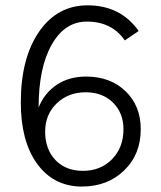

<svg xmlns="http://www.w3.org/2000/svg" viewBox="-20 -683 602 716"><path d="M303.7 -602.5Q397.5 -602.5 445.3 -532.2L497.1 -567.4Q429.7 -663.1 306.6 -663.1Q193.4 -663.1 125.5 -564.5Q57.6 -465.8 57.6 -300.8Q57.6 -158.2 116.7 -74.7Q175.8 8.8 277.3 12.7H285.2Q380.9 12.7 442.9 -47.4Q504.9 -107.4 504.9 -201.2Q504.9 -288.1 448.2 -342.8Q391.6 -397.5 300.8 -397.5Q237.3 -397.5 191.4 -366.7Q145.5 -335.9 124 -282.2Q124 -430.7 172.9 -516.6Q221.7 -602.5 303.7 -602.5ZM148.4 -192.4Q148.4 -255.9 191.4 -297.4Q234.4 -338.9 299.8 -338.9Q362.3 -338.9 401.4 -300.3Q440.4 -261.7 440.4 -201.2Q440.4 -132.8 397.9 -89.4Q355.5 -45.9 289.1 -45.9Q225.6 -45.9 187 -85.9Q148.4 -126 148.4 -192.4Z"/></svg>

Font: Lohit Devanagari
Style: Regular
Weight: 400
Version: 2.95.4